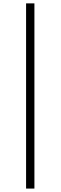

<svg xmlns="http://www.w3.org/2000/svg" viewBox="-20 -835 356 1127"><path d="M133.1 271.9V-815.2H182V271.9Z"/></svg>

Font: Source Han Serif JP VF
Style: Regular
Weight: 250
Designer: Ryoko NISHIZUKA 西塚涼子 (kana & ideographs); Frank Grießhammer (Latin, Greek & Cyrillic); Wenlong ZHANG 张文龙 (bopomofo); San
Foundry: Adobe
Version: Version 2.001;hotconv 1.1.0;makeotfexe 2.6.0